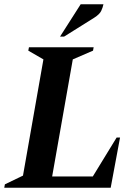

<svg xmlns="http://www.w3.org/2000/svg" viewBox="-34 -882 635 902"><path d="M-14 0 -11 -16 74 -57 170 -603 99 -644 102 -660H406L403 -644L308 -603L211 -53H402L514 -236H530L486 0ZM248 -710 345 -862H452Q449 -847 441.5 -831Q434 -815 409 -799L267 -710Z"/></svg>

Font: Spectral
Style: Bold Italic
Weight: 700
Italic angle: -10°
Designer: Jean-Baptiste Levee
Foundry: Production Type
Version: Version 2.001